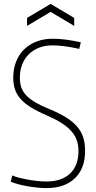

<svg xmlns="http://www.w3.org/2000/svg" viewBox="-20 -952 493 986"><path d="M219 14Q198 14 172.5 11.5Q147 9 121.5 4.5Q96 0 73.5 -6Q51 -12 35 -19L43 -51Q56 -45 77.5 -39.5Q99 -34 123.5 -29.5Q148 -25 173 -22.5Q198 -20 219 -20Q297 -20 340 -61Q383 -102 383 -177Q383 -207 374 -232.5Q365 -258 345 -280Q325 -302 294 -321.5Q263 -341 219 -360Q172 -380 139 -400.5Q106 -421 86 -443.5Q66 -466 57 -493Q48 -520 48 -553Q48 -598 62.5 -635Q77 -672 103.5 -698Q130 -724 167 -738.5Q204 -753 249 -753Q283 -753 318 -748.5Q353 -744 395 -735L387 -701Q341 -711 308 -715Q275 -719 249 -719Q211 -719 180.5 -707Q150 -695 128 -673.5Q106 -652 94 -621Q82 -590 82 -553Q82 -525 89.5 -503Q97 -481 115 -462Q133 -443 162 -426Q191 -409 233 -392Q284 -371 319.5 -349Q355 -327 376.5 -301.5Q398 -276 407.5 -246Q417 -216 417 -177Q417 -87 364.5 -36.5Q312 14 219 14ZM119 -860 240 -932 361 -860V-819L240 -891L119 -819Z"/></svg>

Font: Encode Sans Compressed
Style: Thin
Weight: 100
Designer: Pablo Impallari, Andres Torresi
Foundry: Pablo Impallari, Andres Torresi
Version: Version 1.000; ttfautohint (v1.00) -l 8 -r 50 -G 200 -x 14 -